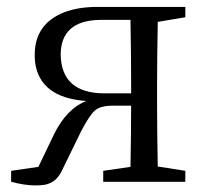

<svg xmlns="http://www.w3.org/2000/svg" viewBox="-20 -534 612 564"><path d="M285.2 -259.8H365.2V-286.1Q365.2 -366.2 363.3 -475.6H273.4Q159.2 -473.6 158.2 -374Q160.2 -260.7 285.2 -259.8ZM524.4 -483.4 443.4 -469.7Q441.4 -360.4 441.4 -286.1V-227.5Q441.4 -154.3 443.4 -44.9L524.4 -32.2V0H283.2V-32.2L363.3 -43.9Q365.2 -147.5 365.2 -223.6H311.5Q274.4 -223.6 258.3 -209Q242.2 -194.3 217.8 -147.5L160.2 -29.3Q143.6 2.9 111.3 8.8Q98.6 10.7 84 10.7Q52.7 10.7 12.7 0V-32.2L92.8 -43.9L138.7 -139.6Q175.8 -214.8 233.4 -237.3Q96.7 -247.1 83 -351.6Q82 -362.3 82 -373Q82 -463.9 168.9 -498Q210 -513.7 265.6 -513.7H524.4Z"/></svg>

Font: GenYoMin JP Regular
Style: Regular
Weight: 400
Version: Version 1.001;PS 1;hotconv 16.6.51;makeotf.lib2.5.65220 DEVE